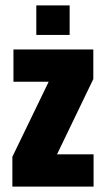

<svg xmlns="http://www.w3.org/2000/svg" viewBox="-20 -694 394 714"><path d="M26 0V-111L161 -390H30V-510H327V-400L192 -120H328V0ZM115 -564V-674H239V-564Z"/></svg>

Font: Saira ExtraCondensed Black
Style: Regular
Weight: 900
Width: 2
Designer: Hector Gatti with collaboration of the Omnibus-Type team
Foundry: Omnibus-Type
Version: Version 1.101